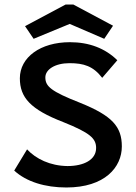

<svg xmlns="http://www.w3.org/2000/svg" viewBox="-20 -820 603 851"><path d="M129 -648 289 -714 442 -648 481 -706 305 -800H271L91 -704ZM274 11C445 11 520 -79 520 -171C520 -259 477 -307 336 -364C206 -415 181 -437 181 -477C181 -512 224 -540 288 -540C351 -540 393 -527 433 -475L500 -553C446 -606 375 -633 290 -633C159 -633 68 -566 68 -473C68 -388 115 -335 260 -279C380 -231 406 -206 406 -164C406 -112 352 -84 279 -84C202 -85 139 -116 100 -158L43 -64C97 -14 181 11 274 11Z"/></svg>

Font: Inconsolata SemiExpanded
Style: Bold
Weight: 700
Width: 6
Monospace: yes
Designer: Raph Levien, Cyreal, Brenton Simpson
Foundry: Raph Levien, Cyreal, Google
Version: Version 3.100